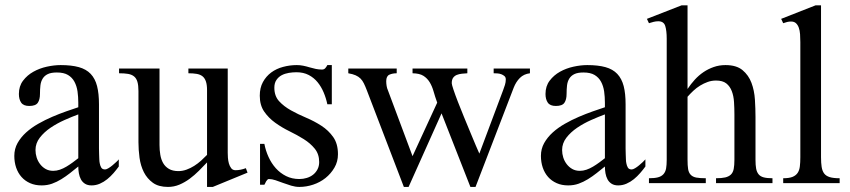

<svg xmlns="http://www.w3.org/2000/svg" viewBox="-20 -700 3250 734"><path d="M434.1 -63.5Q425.3 -51.3 414.1 -38.3Q402.8 -25.4 389.9 -14.9Q377 -4.4 361.8 2.2Q346.7 8.8 330.1 8.8Q314.9 8.8 304.9 2.4Q294.9 -3.9 289.3 -14.4Q283.7 -24.9 281.5 -37.6Q279.3 -50.3 279.3 -63.5Q263.7 -50.8 247.6 -38.1Q231.4 -25.4 214.4 -14.9Q197.3 -4.4 179 2.2Q160.6 8.8 139.2 8.8Q114.3 8.8 95 0.2Q75.7 -8.3 62.3 -23.4Q48.8 -38.6 41.7 -59.3Q34.7 -80.1 34.7 -104Q34.7 -130.9 47.1 -153.1Q59.6 -175.3 79.8 -193.6Q100.1 -211.9 126.2 -226.8Q152.3 -241.7 179.7 -253.4Q207 -265.1 232.9 -274.2Q258.8 -283.2 279.3 -290V-307.6Q279.3 -329.6 276.4 -350.3Q273.4 -371.1 264.6 -387.5Q255.9 -403.8 240 -413.3Q224.1 -422.9 197.3 -422.9Q175.3 -422.9 162.6 -416.7Q149.9 -410.6 143.1 -399.4Q136.2 -388.2 134.5 -373.3Q132.8 -358.4 132.8 -340.8Q132.8 -319.3 124.5 -307.1Q116.2 -294.9 91.8 -294.9Q69.8 -294.9 61 -307.6Q52.2 -320.3 52.2 -340.8Q52.2 -370.6 68.1 -391.6Q84 -412.6 107.7 -425.8Q131.3 -439 159.2 -445.1Q187 -451.2 211.9 -451.2Q252.9 -451.2 281.2 -443.4Q309.6 -435.5 326.7 -417.5Q343.8 -399.4 351.1 -370.8Q358.4 -342.3 358.4 -301.3V-152.3Q358.4 -143.1 358.4 -132.1Q358.4 -121.1 358.9 -110.6Q359.4 -100.1 359.6 -91.1Q359.9 -82 361.3 -75.7Q362.8 -66.9 366.9 -59.6Q371.1 -52.2 381.8 -52.2Q386.7 -52.2 394.5 -56.9Q402.3 -61.5 409.9 -67.9Q417.5 -74.2 424.3 -80.6Q431.2 -86.9 434.1 -90.8ZM279.3 -262.7Q255.4 -253.9 226.8 -241.2Q198.2 -228.5 173.3 -211.7Q148.4 -194.8 132.1 -173.6Q115.7 -152.3 115.7 -126.5Q115.7 -111.8 120.1 -97.9Q124.5 -84 133.3 -72.5Q142.1 -61 154.5 -54Q167 -46.9 183.6 -46.9Q196.3 -46.9 209 -51.3Q221.7 -55.7 233.9 -63Q246.1 -70.3 257.8 -78.9Q269.5 -87.4 279.3 -95.2Z M793.5 14.6H771.5V-79.1Q756.8 -63.5 740.2 -46.9Q723.6 -30.3 705.1 -16.6Q686.5 -2.9 665.8 5.9Q645 14.6 622.1 14.6Q586.4 14.6 564.5 -1.2Q542.5 -17.1 530 -41.7Q517.6 -66.4 513.4 -96.9Q509.3 -127.4 509.3 -156.2V-352.1Q509.3 -373.5 505.4 -387Q501.5 -400.4 492.7 -407.7Q483.9 -415 469.7 -417.5Q455.6 -419.9 435.1 -419.9V-438H589.8V-145.5Q589.8 -126.5 592.8 -108.6Q595.7 -90.8 603.5 -76.9Q611.3 -63 625.7 -54.4Q640.1 -45.9 662.1 -45.9Q677.7 -45.9 693.1 -51.5Q708.5 -57.1 722.4 -65.9Q736.3 -74.7 748.8 -85.9Q761.2 -97.2 771.5 -107.9V-356Q771.5 -375.5 767.3 -388.2Q763.2 -400.9 754.6 -408Q746.1 -415 732.4 -417.5Q718.8 -419.9 700.2 -419.9V-438H850.6V-115.7Q850.6 -108.9 851.3 -97.2Q852.1 -85.4 855 -75.2Q857.9 -64.9 863.8 -57.1Q869.6 -49.3 880.4 -49.3Q899.4 -49.3 919.9 -57.1L926.3 -40Z M1272 -110.4Q1272 -82 1258.5 -59.1Q1245.1 -36.1 1224.4 -19.5Q1203.6 -2.9 1177.2 5.9Q1150.9 14.6 1124.5 14.6Q1109.4 14.6 1093.3 9.8Q1077.1 4.9 1062 -0.7Q1046.9 -6.3 1033.2 -11Q1019.5 -15.6 1007.8 -15.6Q1004.9 -15.6 1002.2 -12.9Q999.5 -10.3 997.3 -6.6Q995.1 -2.9 993.7 0.7Q992.2 4.4 990.7 6.3H974.1V-149.9H990.7Q995.6 -124 1006.6 -99.9Q1017.6 -75.7 1034.4 -56.9Q1051.3 -38.1 1073.7 -26.9Q1096.2 -15.6 1124.5 -15.6Q1139.2 -15.6 1152.8 -19.8Q1166.5 -23.9 1177 -32.2Q1187.5 -40.5 1193.8 -52.7Q1200.2 -64.9 1200.2 -80.6Q1200.2 -110.8 1183.3 -131.6Q1166.5 -152.3 1141.1 -168.2Q1115.7 -184.1 1086.7 -198.2Q1057.6 -212.4 1032.2 -230.7Q1006.8 -249 990 -273.4Q973.1 -297.9 973.1 -334Q973.1 -364.3 985.1 -386.2Q997.1 -408.2 1016.8 -422.9Q1036.6 -437.5 1062.3 -444.3Q1087.9 -451.2 1114.7 -451.2Q1127.4 -451.2 1139.4 -448.7Q1151.4 -446.3 1163.3 -442.6Q1175.3 -439 1187.3 -436.5Q1199.2 -434.1 1210.9 -434.1Q1218.8 -434.1 1223.4 -439.2Q1228 -444.3 1231.4 -451.2H1248.5V-301.3H1231.4Q1226.6 -324.7 1217.3 -346.7Q1208 -368.7 1194.1 -385.7Q1180.2 -402.8 1160.2 -413.3Q1140.1 -423.8 1113.3 -423.8Q1099.1 -423.8 1084.2 -421.4Q1069.3 -418.9 1057.1 -412.6Q1044.9 -406.2 1036.9 -394.5Q1028.8 -382.8 1028.8 -364.7Q1028.8 -333 1046.9 -313.2Q1064.9 -293.5 1092 -278.3Q1119.1 -263.2 1150.4 -250Q1181.6 -236.8 1208.7 -219.2Q1235.8 -201.7 1253.9 -176Q1272 -150.4 1272 -110.4Z M2005.9 -419.9Q1982.4 -417 1967.5 -402.1Q1952.6 -387.2 1943.8 -364.7L1797.9 14.6H1778.3L1668 -266.6L1542 14.6H1523.9L1382.3 -355Q1376.5 -370.1 1371.1 -381.1Q1365.7 -392.1 1358.2 -399.7Q1350.6 -407.2 1339.6 -412.1Q1328.6 -417 1311.5 -419.9V-438H1496.6V-419.9Q1481 -419.9 1468.8 -414.6Q1456.5 -409.2 1456.5 -389.6Q1456.5 -380.9 1458 -371.6Q1459.5 -362.3 1462.9 -355L1557.1 -103L1651.4 -307.6Q1643.1 -330.6 1637.5 -350.6Q1631.8 -370.6 1622.6 -385.7Q1613.3 -400.9 1598.6 -410.2Q1584 -419.4 1557.1 -419.9V-438H1766.6V-419.9Q1755.9 -419.4 1745.4 -418.2Q1734.9 -417 1726.3 -413.6Q1717.8 -410.2 1712.4 -402.8Q1707 -395.5 1707 -381.8Q1707 -377 1713.6 -357.2Q1720.2 -337.4 1730.7 -310.3Q1741.2 -283.2 1753.9 -252.4Q1766.6 -221.7 1778.3 -193.4Q1790 -165 1799.3 -143.1Q1808.6 -121.1 1812.5 -112.8L1903.3 -355Q1907.2 -365.2 1910.4 -375.5Q1913.6 -385.7 1913.6 -396.5Q1913.6 -404.8 1908.4 -409.2Q1903.3 -413.6 1896.2 -416.3Q1889.2 -418.9 1881.3 -419.4Q1873.5 -419.9 1867.2 -419.9V-438H2005.9Z M2447.3 -63.5Q2438.5 -51.3 2427.2 -38.3Q2416 -25.4 2403.1 -14.9Q2390.1 -4.4 2375 2.2Q2359.9 8.8 2343.3 8.8Q2328.1 8.8 2318.1 2.4Q2308.1 -3.9 2302.5 -14.4Q2296.9 -24.9 2294.7 -37.6Q2292.5 -50.3 2292.5 -63.5Q2276.9 -50.8 2260.7 -38.1Q2244.6 -25.4 2227.5 -14.9Q2210.4 -4.4 2192.1 2.2Q2173.8 8.8 2152.3 8.8Q2127.4 8.8 2108.2 0.2Q2088.9 -8.3 2075.4 -23.4Q2062 -38.6 2054.9 -59.3Q2047.9 -80.1 2047.9 -104Q2047.9 -130.9 2060.3 -153.1Q2072.8 -175.3 2093 -193.6Q2113.3 -211.9 2139.4 -226.8Q2165.5 -241.7 2192.9 -253.4Q2220.2 -265.1 2246.1 -274.2Q2272 -283.2 2292.5 -290V-307.6Q2292.5 -329.6 2289.6 -350.3Q2286.6 -371.1 2277.8 -387.5Q2269 -403.8 2253.2 -413.3Q2237.3 -422.9 2210.4 -422.9Q2188.5 -422.9 2175.8 -416.7Q2163.1 -410.6 2156.2 -399.4Q2149.4 -388.2 2147.7 -373.3Q2146 -358.4 2146 -340.8Q2146 -319.3 2137.7 -307.1Q2129.4 -294.9 2105 -294.9Q2083 -294.9 2074.2 -307.6Q2065.4 -320.3 2065.4 -340.8Q2065.4 -370.6 2081.3 -391.6Q2097.2 -412.6 2120.8 -425.8Q2144.5 -439 2172.4 -445.1Q2200.2 -451.2 2225.1 -451.2Q2266.1 -451.2 2294.4 -443.4Q2322.8 -435.5 2339.8 -417.5Q2356.9 -399.4 2364.3 -370.8Q2371.6 -342.3 2371.6 -301.3V-152.3Q2371.6 -143.1 2371.6 -132.1Q2371.6 -121.1 2372.1 -110.6Q2372.6 -100.1 2372.8 -91.1Q2373 -82 2374.5 -75.7Q2376 -66.9 2380.1 -59.6Q2384.3 -52.2 2395 -52.2Q2399.9 -52.2 2407.7 -56.9Q2415.5 -61.5 2423.1 -67.9Q2430.7 -74.2 2437.5 -80.6Q2444.3 -86.9 2447.3 -90.8ZM2292.5 -262.7Q2268.6 -253.9 2240 -241.2Q2211.4 -228.5 2186.5 -211.7Q2161.6 -194.8 2145.3 -173.6Q2128.9 -152.3 2128.9 -126.5Q2128.9 -111.8 2133.3 -97.9Q2137.7 -84 2146.5 -72.5Q2155.3 -61 2167.7 -54Q2180.2 -46.9 2196.8 -46.9Q2209.5 -46.9 2222.2 -51.3Q2234.9 -55.7 2247.1 -63Q2259.3 -70.3 2271 -78.9Q2282.7 -87.4 2292.5 -95.2Z M2717.3 0V-18.6Q2738.8 -18.6 2752.4 -21.7Q2766.1 -24.9 2774.2 -32.7Q2782.2 -40.5 2784.9 -54.2Q2787.6 -67.9 2787.6 -89.4V-261.7Q2787.6 -286.6 2786.1 -309.8Q2784.7 -333 2777.6 -351.6Q2770.5 -370.1 2756.6 -381.1Q2742.7 -392.1 2717.3 -392.1Q2700.7 -392.1 2685.5 -386.7Q2670.4 -381.3 2656.5 -372.8Q2642.6 -364.3 2630.4 -352.8Q2618.2 -341.3 2608.4 -330.1V-89.4Q2608.4 -67.4 2610.6 -53.7Q2612.8 -40 2620.4 -32Q2627.9 -23.9 2641.6 -21.2Q2655.3 -18.6 2678.2 -18.6V0H2460.9V-18.6Q2481.9 -18.6 2495.1 -22Q2508.3 -25.4 2516.1 -33.9Q2523.9 -42.5 2526.4 -55.9Q2528.8 -69.3 2528.8 -89.4V-552.2Q2528.8 -582.5 2523.2 -600.6Q2517.6 -618.7 2496.6 -618.7Q2487.8 -618.7 2478.8 -616.5Q2469.7 -614.3 2460.9 -611.3L2453.1 -627.9L2585.9 -679.7H2608.4V-359.9Q2621.1 -378.9 2636.2 -395.5Q2651.4 -412.1 2669.4 -424.3Q2687.5 -436.5 2708.5 -443.8Q2729.5 -451.2 2753.4 -451.2Q2795.4 -451.2 2818.6 -431.9Q2841.8 -412.6 2852.8 -383.3Q2863.8 -354 2866 -319.1Q2868.2 -284.2 2868.2 -253.4V-89.4Q2868.2 -68.8 2870.6 -55.7Q2873 -42.5 2879.9 -33.9Q2886.7 -25.4 2899.4 -22Q2912.1 -18.6 2933.1 -18.6V0Z M2974.1 0V-18.6Q2997.1 -18.6 3010 -23.9Q3022.9 -29.3 3029.5 -39.3Q3036.1 -49.3 3037.8 -64.2Q3039.6 -79.1 3039.6 -99.1V-539.1Q3039.6 -554.7 3038.6 -569.1Q3037.6 -583.5 3033.7 -594.2Q3029.8 -605 3022.9 -611.3Q3016.1 -617.7 3003.9 -617.7Q2996.1 -617.7 2989.3 -616Q2982.4 -614.3 2974.1 -611.3L2966.3 -627.9L3098.1 -679.7H3118.7V-99.1Q3118.7 -77.1 3121.1 -61.8Q3123.5 -46.4 3130.6 -36.9Q3137.7 -27.3 3151.9 -22.9Q3166 -18.6 3189.9 -18.6V0Z"/></svg>

Font: Kitab
Style: Regular
Weight: 400
Designer: SIL International
Foundry: Khaled Hosny
Version: Version 1.000